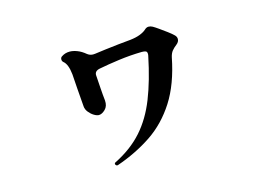

<svg xmlns="http://www.w3.org/2000/svg" viewBox="-79 -679 1157 839"><g transform="rotate(-15 500.0 -259.0)"><path d="M360 16H358Q353 16 350 11Q349 10 349 8Q349 3 354 1Q430 -37 479 -92Q528 -147 559 -225.5Q590 -304 612 -411Q613 -414 613 -420Q613 -430 606.5 -432.5Q600 -435 589 -435Q536 -434 484.5 -427Q433 -420 392 -412Q369 -407 370 -388Q372 -360 374 -329Q376 -298 379 -272Q381 -246 366 -231.5Q351 -217 337 -217Q328 -217 315.5 -224.5Q303 -232 293 -244.5Q283 -257 282 -271Q278 -314 275.5 -354Q273 -394 271 -419Q266 -466 247 -481Q241 -486 241 -494Q241 -503 248 -507Q264 -518 285 -518Q300 -518 318.5 -511Q337 -504 356 -488Q370 -477 390 -480Q410 -483 439 -486.5Q468 -490 499 -493.5Q530 -497 555 -499Q581 -502 599 -509Q617 -516 627 -525Q636 -534 646 -534Q655 -534 664 -529Q673 -524 688.5 -513Q704 -502 721 -489.5Q738 -477 748 -467Q756 -459 756 -449Q756 -436 743 -426Q730 -416 722 -406Q714 -396 710 -379Q687 -262 638 -185.5Q589 -109 519 -62Q449 -15 360 16Z"/></g></svg>

Font: Zen Antique Soft
Style: Regular
Weight: 400
Designer: Yoshimichi Ohira
Foundry: Positype
Version: Version 1.001